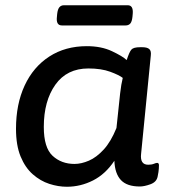

<svg xmlns="http://www.w3.org/2000/svg" viewBox="-20 -705 645 732"><path d="M235 7Q202 7 168 -4Q134 -15 105 -40.5Q76 -66 58.5 -108.5Q41 -151 41 -214Q41 -308 74 -379Q107 -450 168 -489.5Q229 -529 311 -529Q366 -529 406.5 -510Q447 -491 463 -476Q473 -507 481 -516Q489 -525 514 -525H522Q541 -525 549 -518Q557 -511 555 -494L518 -119Q513 -77 545 -77Q558 -77 566.5 -80.5Q575 -84 579 -84Q586 -84 586 -75Q586 -73 585.5 -62Q585 -51 581 -32Q577 -11 553.5 -2.5Q530 6 513 6Q464 6 441 -18.5Q418 -43 416 -92Q382 -41 334.5 -17Q287 7 235 7ZM264 -80Q290 -80 319 -92.5Q348 -105 375.5 -135Q403 -165 424 -217L438 -349Q442 -384 448 -408Q434 -419 400 -431.5Q366 -444 317 -444Q235 -444 191 -382Q147 -320 147 -221Q147 -142 180.5 -111Q214 -80 264 -80ZM216 -608Q193 -608 197 -641L198 -652Q200 -670 206.5 -677.5Q213 -685 224 -685H467Q489 -685 486 -652L485 -641Q483 -622 476.5 -615Q470 -608 459 -608Z"/></svg>

Font: Asap Semi Expanded Semi Expanded Medium
Style: Italic
Weight: 500
Width: 6
Italic angle: -6°
Designer: Pablo Cosgaya
Foundry: Omnibus-Type
Version: Version 3.001; ttfautohint (v1.8.4.7-5d5b)